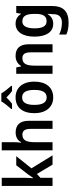

<svg xmlns="http://www.w3.org/2000/svg" viewBox="893 -1699 1046 2872"><g transform="rotate(-90 1416.0 -263.0)"><path d="M192 -404V-760H71V0H192V-181L250 -234L389 0H528L334 -316L516 -543H380L243 -366C227 -345 203 -310 190 -289H186C189 -324 192 -370 192 -404Z M725 -578V-760H603V0H725V-266C725 -388 752 -451 839 -451C897 -451 924 -412 924 -329V0H1045V-357C1045 -490 981 -552 870 -552C807 -552 754 -526 725 -471H717C722 -498 725 -535 725 -578Z M1455 -766H1335C1311 -723 1258 -658 1222 -618V-606H1300C1330 -627 1361 -656 1394 -690C1428 -657 1459 -627 1490 -606H1568V-618C1532 -658 1480 -721 1455 -766ZM1631 -272C1631 -453 1536 -553 1396 -553C1243 -553 1159 -448 1159 -272C1159 -99 1250 10 1394 10C1547 10 1631 -100 1631 -272ZM1283 -272C1283 -390 1316 -455 1395 -455C1474 -455 1507 -390 1507 -272C1507 -154 1474 -88 1395 -88C1317 -88 1283 -154 1283 -272Z M2016 -553C1951 -553 1896 -524 1865 -470H1859L1843 -543H1748V0H1870V-266C1870 -390 1897 -451 1983 -451C2043 -451 2069 -410 2069 -329V0H2190V-357C2190 -491 2127 -553 2016 -553Z M2497 -553C2378 -553 2304 -449 2304 -270C2304 -91 2376 10 2495 10C2563 10 2608 -19 2640 -72H2645C2642 -50 2640 -18 2640 1V16C2640 98 2594 140 2513 140C2446 140 2390 126 2335 99V206C2386 230 2442 240 2515 240C2684 240 2762 156 2762 -2V-543H2659L2647 -473H2642C2608 -526 2562 -553 2497 -553ZM2530 -452C2611 -452 2644 -397 2644 -273V-250C2644 -140 2611 -89 2533 -89C2463 -89 2428 -148 2428 -268C2428 -388 2463 -452 2530 -452Z"/></g></svg>

Font: Noto Sans Myanmar UI SemiCondensed SemiBold
Style: Regular
Weight: 600
Width: 4
Designer: Monotype Design Team
Foundry: Monotype Imaging Inc.
Version: Version 2.103